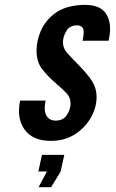

<svg xmlns="http://www.w3.org/2000/svg" viewBox="-20 -576 480 796"><path d="M190.5 8Q248.5 8 291 -19.5Q333.5 -47 357 -89Q380.5 -131 380.5 -174Q380.5 -209 362.5 -238.2Q344.5 -267.5 302.5 -310Q275 -338 258 -357Q241 -376 241 -401.5Q241 -423.5 255 -447.2Q269 -471 299.5 -471Q318.5 -471 324.5 -457.2Q330.5 -443.5 322 -407H430Q447 -478 419.2 -519.8Q391.5 -561.5 311 -555Q246 -550 206.5 -519.8Q167 -489.5 149.2 -448Q131.5 -406.5 131.5 -366.5Q131.5 -321.5 152.8 -292.2Q174 -263 215.5 -227Q241 -205.5 256.8 -188.5Q272.5 -171.5 272.5 -146.5Q272.5 -122.5 257.2 -99.2Q242 -76 211 -76Q183.5 -76 172 -97.8Q160.5 -119.5 169 -159H63.5Q48 -86 81.8 -39Q115.5 8 190.5 8ZM140 200H192L231.5 135L246.5 66H154L139 135H174.5Z"/></svg>

Font: League Gothic SemiExpanded Italic
Style: Regular
Weight: 400
Width: 6
Designer: The League of Moveable Type
Version: Version 1.600; ttfautohint (v1.8.3)